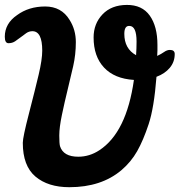

<svg xmlns="http://www.w3.org/2000/svg" viewBox="-20 -777 748 800"><path d="M0 -624Q0 -679 51 -714Q100 -750 168 -750Q236 -750 270 -694Q296 -653 296 -601.5Q296 -550 285 -501.5Q274 -453 261.5 -402Q249 -351 238 -298.5Q227 -246 227 -212.5Q227 -179 230 -168Q244 -124 306 -124Q353 -124 394 -151Q507 -225 538 -444Q457 -449 413.5 -495.5Q370 -542 370 -621Q370 -678 407 -717Q444 -756 508 -756.5Q572 -757 604 -712Q636 -667 636 -590V-567Q636 -555 635 -544Q652 -552 664 -560.5Q676 -569 688 -569Q708 -569 708 -552Q708 -519 687.5 -494.5Q667 -470 632 -457Q622 -328 599.5 -260Q577 -192 551.5 -147Q526 -102 486 -68Q402 3 269 3Q180 3 127.5 -41.5Q75 -86 75 -182Q75 -205 100.5 -303.5Q126 -402 141 -465.5Q156 -529 156 -566Q156 -647 115 -647Q101 -647 89.5 -639Q78 -631 66.5 -622Q55 -613 43 -605Q31 -597 15.5 -597Q0 -597 0 -624ZM547 -547Q549 -575 549 -604Q549 -669 519 -669Q498 -670 498 -636Q498 -574 547 -547Z"/></svg>

Font: Leckerli One
Style: Regular
Weight: 400
Version: Version 1.001